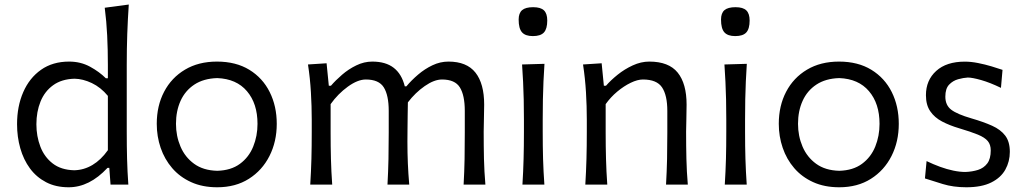

<svg xmlns="http://www.w3.org/2000/svg" viewBox="-20 -801 4449 833"><path d="M301.8 -62.3Q244.7 -63.8 208.5 -91.9Q172.2 -120 155.1 -165Q137.9 -210 137.9 -261.8Q137.9 -316.4 155.9 -360.6Q173.8 -404.8 210.7 -431.4Q247.5 -458 303.4 -459.5Q339.6 -459 378.4 -440.6Q417.2 -422.2 448 -385V-149.4Q418.3 -107.4 381.1 -85.2Q343.8 -63.1 301.8 -62.3ZM278 11.5Q368.1 11.5 446.4 -72.7H454.2L459.6 0H536.8Q532.7 -57.8 531.3 -111.6Q529.9 -165.4 529.9 -230.1V-519.4Q529.9 -588.6 532.1 -653.1Q534.4 -717.5 538.7 -781.3L434.4 -767.4Q442 -708.6 445 -647.1Q448 -585.6 448 -519.4V-461.3H439.4Q411.1 -489.6 370.5 -511.7Q329.9 -533.8 279.9 -533.8Q208.4 -533.8 158 -498.2Q107.5 -462.6 80.8 -401.2Q54 -339.8 54 -262.2Q54 -207.3 68 -157.8Q82 -108.4 109.9 -70.4Q137.9 -32.4 179.9 -10.5Q221.9 11.5 278 11.5Z M922.3 -60Q861.7 -61.6 822.2 -90.4Q782.6 -119.1 763.1 -165.1Q743.5 -211.1 743.5 -263.8Q743.5 -319.3 763.4 -363.5Q783.4 -407.7 823.3 -434.1Q863.3 -460.4 922.3 -462.2Q1005.9 -459.1 1051.5 -405.3Q1097.2 -351.6 1097.2 -263.8Q1097.2 -210.9 1078.5 -164.9Q1059.9 -118.9 1021.1 -90.3Q982.3 -61.6 922.3 -60ZM922.5 11.5Q1001.9 11.5 1059.7 -25.2Q1117.6 -61.8 1149.1 -124.2Q1180.7 -186.6 1180.7 -263.8Q1180.7 -340.2 1150.2 -401.4Q1119.8 -462.6 1061.8 -498.2Q1003.7 -533.8 921.2 -533.8Q841.2 -533.8 782.6 -498.8Q723.9 -463.9 692 -402.9Q660.1 -342 660.1 -263.8Q660.1 -209.2 677 -159.6Q694 -110 727.1 -71.6Q760.1 -33.2 809.1 -10.9Q858.1 11.5 922.5 11.5Z M1991.4 0H2085.9Q2081 -57.8 2079.7 -111.6Q2078.5 -165.4 2078.5 -230.1Q2078.5 -253.6 2079.5 -283.4Q2080.6 -313.3 2080.6 -347Q2080.6 -438.2 2042.8 -486Q2005 -533.8 1925.6 -533.8Q1889.8 -533.8 1856.2 -517.8Q1822.5 -501.8 1793.7 -477.1Q1764.9 -452.5 1743.2 -426.5H1736.2Q1723 -479.7 1688.2 -506.8Q1653.5 -533.8 1595.2 -533.8Q1559.4 -533.8 1525.7 -517.3Q1491.9 -500.9 1463.9 -476.6Q1435.8 -452.4 1415.8 -429H1406.6L1396.9 -526.5L1316.2 -521.3Q1325.4 -461.3 1328.9 -400.6Q1332.5 -339.9 1332.5 -282.6V-230.1Q1332.5 -165.4 1331.1 -111.6Q1329.6 -57.8 1326 0H1421.3Q1417.2 -57.8 1415.8 -111.1Q1414.4 -164.5 1414.4 -226.6V-349.2Q1446.3 -394.1 1489.2 -425.1Q1532.1 -456.1 1567.2 -456.1Q1623.8 -456.1 1645.1 -421.9Q1666.5 -387.6 1666.5 -319.9V-226.6Q1666.5 -164.5 1665.4 -111.1Q1664.3 -57.8 1661.1 0H1755.5Q1751.4 -47.6 1749.5 -92.1Q1747.6 -136.6 1747.6 -187Q1747.6 -210.8 1748 -241.5Q1748.3 -272.2 1748.7 -302.9Q1749.1 -333.5 1749.6 -356.8Q1781.7 -399 1822.8 -427.6Q1863.9 -456.1 1897.6 -456.1Q1953.8 -456.1 1975.1 -421.9Q1996.5 -387.6 1996.5 -319.9V-226.6Q1996.5 -164.5 1995.6 -111.1Q1994.6 -57.8 1991.4 0Z M2246.6 0H2341.8Q2337.7 -57.8 2336.1 -111.6Q2334.6 -165.4 2334.6 -230.1V-282.6Q2334.6 -329.5 2335.4 -369.7Q2336.3 -409.9 2337.9 -447.5Q2339.5 -485 2342.2 -524.1L2245 -521.3Q2247.7 -482.8 2249.5 -445.6Q2251.3 -408.4 2252.2 -368.8Q2253.1 -329.2 2253.1 -282.6V-230.1Q2253.1 -165.4 2251.6 -111.6Q2250.2 -57.8 2246.6 0ZM2291.8 -644.4Q2325.4 -644.4 2339.9 -660.2Q2354.3 -676 2354.3 -712Q2354.3 -742.1 2340.1 -755.9Q2325.8 -769.8 2293.2 -769.8Q2260 -769.8 2245.1 -756.9Q2230.2 -744.1 2230.2 -716.1Q2230.2 -677.2 2244.8 -660.8Q2259.3 -644.4 2291.8 -644.4Z M2519.4 0H2614.7Q2610.6 -57.8 2609.2 -111.1Q2607.7 -164.5 2607.7 -226.6V-349.2Q2629.2 -379.5 2657.9 -403.5Q2686.7 -427.5 2716.3 -441.8Q2745.8 -456.1 2769.5 -456.1Q2829.4 -456.1 2852.3 -421.9Q2875.2 -387.6 2875.2 -319.9V-226.6Q2875.2 -164.5 2874.1 -111.1Q2872.9 -57.8 2869.6 0H2964.1Q2959.2 -57.8 2958 -111.6Q2956.7 -165.4 2956.7 -230.1Q2956.7 -253.6 2957.8 -283.4Q2958.8 -313.3 2958.8 -347Q2958.8 -438.2 2920.2 -486Q2881.6 -533.8 2796.9 -533.8Q2760.9 -533.8 2725.2 -517.3Q2689.5 -500.9 2659.3 -476.6Q2629.2 -452.4 2609.1 -429H2599.9L2590.3 -526.5L2509.5 -521.3Q2518.7 -461.3 2522.3 -400.6Q2525.9 -339.9 2525.9 -282.6V-230.1Q2525.9 -165.4 2524.4 -111.6Q2522.9 -57.8 2519.4 0Z M3124.5 0H3219.7Q3215.7 -57.8 3214.1 -111.6Q3212.5 -165.4 3212.5 -230.1V-282.6Q3212.5 -329.5 3213.3 -369.7Q3214.2 -409.9 3215.8 -447.5Q3217.4 -485 3220.1 -524.1L3123 -521.3Q3125.7 -482.8 3127.4 -445.6Q3129.2 -408.4 3130.1 -368.8Q3131 -329.2 3131 -282.6V-230.1Q3131 -165.4 3129.6 -111.6Q3128.1 -57.8 3124.5 0ZM3169.8 -644.4Q3203.4 -644.4 3217.8 -660.2Q3232.3 -676 3232.3 -712Q3232.3 -742.1 3218 -755.9Q3203.8 -769.8 3171.1 -769.8Q3137.9 -769.8 3123 -756.9Q3108.2 -744.1 3108.2 -716.1Q3108.2 -677.2 3122.7 -660.8Q3137.2 -644.4 3169.8 -644.4Z M3621 -60Q3560.5 -61.6 3520.9 -90.4Q3481.4 -119.1 3461.8 -165.1Q3442.2 -211.1 3442.2 -263.8Q3442.2 -319.3 3462.2 -363.5Q3482.1 -407.7 3522.1 -434.1Q3562 -460.4 3621 -462.2Q3704.6 -459.1 3750.2 -405.3Q3795.9 -351.6 3795.9 -263.8Q3795.9 -210.9 3777.3 -164.9Q3758.6 -118.9 3719.8 -90.3Q3681.1 -61.6 3621 -60ZM3621.3 11.5Q3700.6 11.5 3758.5 -25.2Q3816.3 -61.8 3847.9 -124.2Q3879.4 -186.6 3879.4 -263.8Q3879.4 -340.2 3849 -401.4Q3818.5 -462.6 3760.5 -498.2Q3702.5 -533.8 3620 -533.8Q3540 -533.8 3481.3 -498.8Q3422.6 -463.9 3390.7 -402.9Q3358.8 -342 3358.8 -263.8Q3358.8 -209.2 3375.8 -159.6Q3392.7 -110 3425.8 -71.6Q3458.8 -33.2 3507.8 -10.9Q3556.8 11.5 3621.3 11.5Z M4172.4 11.5Q4238.9 11.5 4280.5 -9.3Q4322.2 -30 4341.7 -65.1Q4361.2 -100.3 4361.2 -142.3Q4361.2 -186.2 4341.3 -212.5Q4321.4 -238.8 4284.2 -255.5Q4247.1 -272.2 4195 -287.3Q4132.6 -305.4 4107 -325Q4081.4 -344.5 4081.4 -381.7Q4081.4 -416.6 4097.8 -433.8Q4114.3 -451 4137.1 -457.3Q4159.9 -463.6 4178.9 -464.6Q4198 -464.6 4236.7 -453.7Q4275.3 -442.7 4322.7 -419.8L4329.5 -497.9Q4309.9 -504.8 4281.8 -513.1Q4253.7 -521.5 4223.5 -527.5Q4193.2 -533.6 4165.9 -533.6Q4086.3 -533.6 4041.8 -493.3Q3997.2 -453 3997.2 -387.8Q3997.2 -345.5 4016 -318.2Q4034.7 -290.9 4067.2 -273.9Q4099.7 -256.8 4141 -244.6Q4192.8 -229.2 4222.7 -216.9Q4252.5 -204.6 4265.5 -189Q4278.4 -173.4 4278.4 -148.4Q4278.4 -112 4263.3 -91.9Q4248.2 -71.9 4223.2 -63.9Q4198.2 -56 4168.5 -54.9Q4143.8 -54.9 4115.9 -60.8Q4088 -66.6 4058.6 -77.3Q4029.2 -88.1 4000 -102.1L3992.9 -26.9Q4024.3 -16.6 4070.1 -2.6Q4115.9 11.5 4172.4 11.5Z"/></svg>

Font: Pinar FD VF
Style: Regular
Weight: 300
Designer: Amin Abedi
Version: Version 2.000